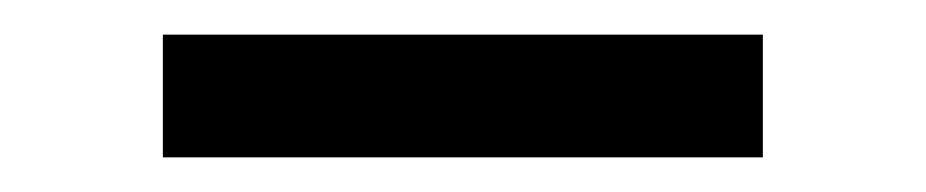

<svg xmlns="http://www.w3.org/2000/svg" viewBox="-20 -356 540 112"><path d="M75 -335.8V-264.2H425V-335.8Z"/></svg>

Font: Boon Medium
Style: Regular
Weight: 500
Designer: Sungsit Sawaiwan
Foundry: FontUni
Version: Version 2.0